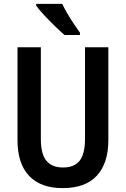

<svg xmlns="http://www.w3.org/2000/svg" viewBox="-20 -957 647 987"><path d="M537 -237Q537 -118 478 -54Q419 10 302 10Q189 10 129.5 -53Q70 -116 70 -236V-714H190V-242Q190 -164 219 -130Q248 -96 304 -96Q362 -96 389.5 -131Q417 -166 417 -243V-714H537ZM300 -937Q310 -915 326.5 -887Q343 -859 360.5 -833Q378 -807 391 -789V-777H312Q292 -794 263 -822Q234 -850 207 -879Q180 -908 166 -928V-937Z"/></svg>

Font: Noto Sans Condensed SemiBold
Style: Regular
Weight: 600
Width: 3
Designer: Monotype Design Team
Foundry: Monotype Imaging Inc.
Version: Version 2.013; ttfautohint (v1.8.4.7-5d5b)